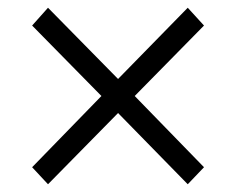

<svg xmlns="http://www.w3.org/2000/svg" viewBox="-20 -498 610 496"><path d="M63 -66 242 -250 63 -432 104 -478 285 -294 465 -478 507 -432 328 -250 507 -66 465 -22 285 -206 104 -22Z"/></svg>

Font: Linguistics Pro
Style: Regular
Weight: 400
Designer: Stefan Peev, Context Ltd
Foundry: Stefan Peev, Context Ltd
Version: Version 001.000